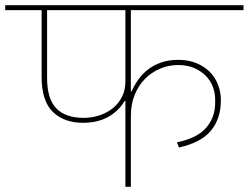

<svg xmlns="http://www.w3.org/2000/svg" viewBox="-40 -718 956 738"><path d="M442 -330H439Q417 -292 376.5 -269Q336 -246 279 -246Q206 -246 163 -288Q120 -330 120 -422V-679H-20V-698H896V-679H463V-367H466Q476 -390 491.5 -412Q507 -434 529 -451Q551 -468 580 -478Q609 -488 645 -488Q684 -488 714.5 -475.5Q745 -463 766 -442Q787 -421 798 -392.5Q809 -364 809 -333Q809 -262 771 -216Q733 -170 648 -151L640 -171Q718 -187 752.5 -227Q787 -267 787 -323V-337Q787 -359 779 -382Q771 -405 753.5 -424Q736 -443 709 -455.5Q682 -468 644 -468Q608 -468 575 -454Q542 -440 517 -414.5Q492 -389 477.5 -353Q463 -317 463 -272V0H442ZM141 -418Q141 -338 176.5 -301.5Q212 -265 281 -265Q313 -265 342 -274.5Q371 -284 393.5 -302Q416 -320 429 -346Q442 -372 442 -404V-679H141Z"/></svg>

Font: IBM Plex Sans Devanagari Thin
Style: Regular
Weight: 100
Designer: Mike Abbink, Paul van der Laan, Pieter van Rosmalen, Erin McLaughlin
Foundry: Bold Monday
Version: Version 1.1